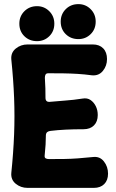

<svg xmlns="http://www.w3.org/2000/svg" viewBox="-20 -898 563 933"><path d="M500 -611Q500 -578 480 -553.5Q460 -529 427 -532Q390 -537 356.5 -539Q323 -541 289 -541.5Q255 -542 215 -542Q205 -542 201.5 -536Q198 -530 198 -520Q200 -493 200.5 -468.5Q201 -444 201 -423Q201 -411 207 -406.5Q213 -402 221 -403Q261 -407 298.5 -409.5Q336 -412 381 -419Q404 -423 420 -412Q436 -401 445.5 -382Q455 -363 455 -339Q455 -307 436.5 -288.5Q418 -270 386 -270Q338 -270 298.5 -268Q259 -266 226 -262Q216 -261 210 -256.5Q204 -252 203 -242Q203 -220 201.5 -195Q200 -170 197 -142Q196 -132 202 -128.5Q208 -125 218 -125Q260 -125 293 -125.5Q326 -126 359 -128.5Q392 -131 432 -135Q465 -139 485 -113.5Q505 -88 505 -54Q505 -22 486.5 -3.5Q468 15 436 15H114Q81 15 56.5 -5Q32 -25 35 -58Q45 -155 48.5 -244.5Q52 -334 48.5 -423Q45 -512 35 -609Q32 -642 56.5 -662Q81 -682 114 -682H431Q463 -682 481.5 -663Q500 -644 500 -611ZM160 -698Q123 -698 98.5 -722Q74 -746 74 -783Q74 -819 98.5 -843.5Q123 -868 160 -868Q195 -868 219.5 -843.5Q244 -819 244 -783Q244 -746 219.5 -722Q195 -698 160 -698ZM361 -708Q324 -708 299.5 -732Q275 -756 275 -793Q275 -829 299.5 -853.5Q324 -878 361 -878Q396 -878 420.5 -853.5Q445 -829 445 -793Q445 -756 420.5 -732Q396 -708 361 -708Z"/></svg>

Font: Winky Sans
Style: Bold
Weight: 700
Designer: Simon Atzbach
Foundry: typofactur
Version: Version 1.205